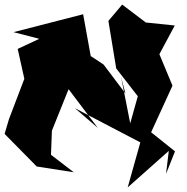

<svg xmlns="http://www.w3.org/2000/svg" viewBox="-30 -757 816 836"><path d="M693 0 732 -98 628 -181 721 -384 664 -521 731 -646 605 -659 502 -737 442 -666 476 -459 570 -338 537 -220 497 -423 516 -350 421 -476 365 -513 332 -695 29 -617 141 -588 47 -544 76 -414 9 -238 -10 -174 130 -32 291 -7 192 -83 196 -188 272 -377 150 -524C233 -417 314 -308 396 -200L296 -286L581 -137L526 59L705 -100Z"/></svg>

Font: Asimov Silicon
Style: Regular
Weight: 400
Designer: Google
Version: Version 2.000980; 2014